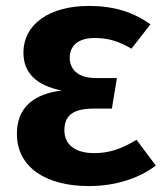

<svg xmlns="http://www.w3.org/2000/svg" viewBox="-20 -610 551 647"><path d="M280 -590C148 -590 59 -530 59 -432C59 -365 102 -322 188 -305C92 -293 37 -247 37 -159C37 -44 138 17 279 17C370 17 448 -9 505 -52L440 -139C391 -109 349 -94 298 -94C230 -94 197 -125 197 -171C197 -219 224 -244 295 -244H357L374 -347H302C246 -347 215 -374 215 -415C215 -458 246 -482 299 -482C348 -482 383 -469 423 -446L487 -528C430 -569 364 -590 280 -590Z"/></svg>

Font: Glow Sans TC Normal
Style: Bold
Weight: 700
Designer: Ryoko NISHIZUKA (kana, bopomofo & ideographs); Paul D. Hunt (Latin, Greek & Cyrillic); Sandoll Communications, Soo-young
Version: Version 0.93